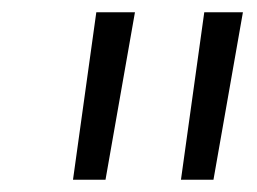

<svg xmlns="http://www.w3.org/2000/svg" viewBox="-20 -720 419 313"><path d="M99 -427 137 -700H200L152 -427ZM275 -427 313 -700H376L328 -427Z"/></svg>

Font: Georama ExtraExtended Light
Style: Italic
Weight: 300
Width: 8
Italic angle: -9°
Designer: Jean-Baptiste Levee
Foundry: Production Type
Version: Version 1.000